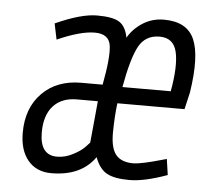

<svg xmlns="http://www.w3.org/2000/svg" viewBox="-42 -524 619 578"><g transform="rotate(5 267.5 -235.0)"><path d="M133 10Q88 10 62.5 -20.5Q37 -51 37 -104Q37 -179 81.5 -224Q126 -269 199 -269H264Q280 -353 275 -388Q270 -423 227 -423Q184 -423 114 -392L104 -440Q181 -475 229.5 -475Q278 -475 297.5 -462Q317 -449 323 -416Q339 -444 367.5 -462Q396 -480 431 -480Q501 -480 523 -429.5Q545 -379 528 -269L516 -217H313Q308 -176 307.5 -129Q307 -82 323.5 -61.5Q340 -41 377 -41Q402 -42 458 -58L476 -63L483 -15Q414 10 369 10Q324 10 301 -2.5Q278 -15 265 -50Q223 10 133 10ZM242 -92 254 -218H191Q145 -218 119.5 -190Q94 -162 94 -110Q94 -41 146 -41Q171 -41 195 -54Q218 -66 230 -79ZM324 -267H470Q484 -344 474.5 -386Q465 -428 422.5 -428Q380 -428 360 -392Q340 -356 324 -267Z"/></g></svg>

Font: TypoPRO Lekton
Style: Italic
Weight: 400
Italic angle: -9.3°
Designer: Paolo Mazzetti, Luciano Perondi, Raffaele Flato, Elena Papassissa, Emilio Macchia, Michela Povoleri, Tobias Seemiller, R
Version: Version 3.000